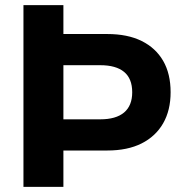

<svg xmlns="http://www.w3.org/2000/svg" viewBox="-20 -725 706 745"><path d="M71 0V-705H226V-593H396Q475 -593 529.5 -566Q584 -539 613 -489Q642 -439 642 -367Q642 -297 613 -246.5Q584 -196 529.5 -168.5Q475 -141 396 -141H226V0ZM226 -262H369Q430 -262 461.5 -288.5Q493 -315 493 -367Q493 -420 461.5 -446Q430 -472 369 -472H226Z"/></svg>

Font: Nunito Sans 12pt ExtraLight ExtraBold
Style: Regular
Weight: 800
Version: Version 3.101;gftools[0.9.27]